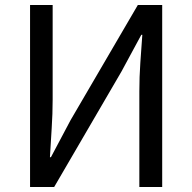

<svg xmlns="http://www.w3.org/2000/svg" viewBox="-20 -753 773 773"><path d="M101 0V-733H192V-352Q192 -295 188 -235Q184 -175 181 -120H185L264 -269L535 -733H633V0H541V-385Q541 -443 545 -500.5Q549 -558 553 -613H549L469 -465L198 0Z"/></svg>

Font: Noto Sans HK
Style: Regular
Weight: 400
Designer: Ryoko NISHIZUKA 西塚涼子 (kana, bopomofo & ideographs); Paul D. Hunt (Latin, Greek & Cyrillic); Sandoll Communications 산돌커뮤니
Foundry: Adobe
Version: Version 2.004-H2;hotconv 1.0.118;makeotfexe 2.5.65603